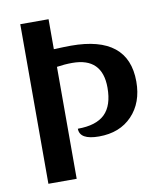

<svg xmlns="http://www.w3.org/2000/svg" viewBox="-77 -721 648 782"><g transform="rotate(-10 247.5 -330.0)"><path d="M177 -536Q225 -538 248 -538Q485 -538 485 -348Q485 -261 434 -207.5Q383 -154 297 -154Q217 -154 217 -200Q293 -200 329 -235Q365 -270 365 -344Q365 -468 241 -468Q210 -468 177 -463V0H60V-660H177Z"/></g></svg>

Font: Sansita
Style: Regular
Weight: 400
Designer: Pablo Cosgaya
Foundry: Omnibus-Type
Version: Version 1.006;hotconv 1.0.109;makeotfexe 2.5.65596